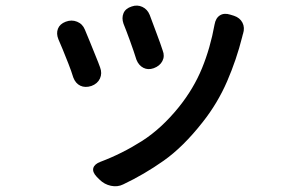

<svg xmlns="http://www.w3.org/2000/svg" viewBox="-20 -592 1040 681"><path d="M447 -569Q467 -576 485 -567.5Q503 -559 511 -539Q522 -509 536 -472Q550 -435 557 -413Q565 -393 556 -375.5Q547 -358 525 -350Q505 -343 488.5 -351.5Q472 -360 464 -380Q455 -409 441 -447.5Q427 -486 418 -508Q411 -528 418 -545Q425 -562 447 -569ZM810 -536Q831 -529 840 -511.5Q849 -494 842 -472Q841 -469 841.5 -471Q842 -473 839 -461Q819 -381 785.5 -303.5Q752 -226 699 -159Q630 -71 560.5 -22Q491 27 417 62Q397 72 373.5 67Q350 62 333 45L323 35Q307 18 311 4Q315 -10 336 -18Q413 -47 483 -91.5Q553 -136 615 -213Q667 -278 696.5 -350Q726 -422 741 -505Q745 -528 760 -537.5Q775 -547 797 -540ZM213 -515Q234 -523 253.5 -515Q273 -507 281 -487Q289 -469 299 -443.5Q309 -418 319 -394Q329 -370 335 -353Q343 -332 334.5 -313.5Q326 -295 304 -287Q282 -280 265 -288Q248 -296 240 -317Q233 -340 222.5 -366.5Q212 -393 202.5 -416.5Q193 -440 187 -453Q179 -473 185.5 -490Q192 -507 213 -515Z"/></svg>

Font: Chiron GoRound TC M
Style: Regular
Weight: 500
Designer: Ryoko NISHIZUKA 西塚涼子 (kana, bopomofo & ideographs); Paul D. Hunt (Latin, Greek & Cyrillic); Sandoll Communications 산돌커뮤니
Foundry: Adobe
Version: Version 1.000;hotconv 1.1.1;makeotfexe 2.6.0